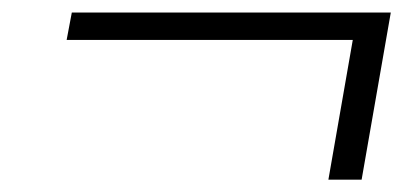

<svg xmlns="http://www.w3.org/2000/svg" viewBox="-20 -421 647 308"><path d="M506.8 -132.8 545.9 -356.9H86.9L95.2 -400.9H606.9L560.1 -132.8Z"/></svg>

Font: Common Serif
Style: Italic
Weight: 400
Italic angle: -12°
Designer: Philipp H. Poll, Khaled Hosny
Foundry: Stefan Peev, Context Ltd.
Version: Version 1.026